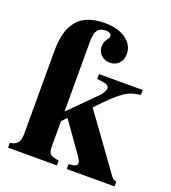

<svg xmlns="http://www.w3.org/2000/svg" viewBox="-128 -787 788 883"><g transform="rotate(20 266.5 -345.5)"><path d="M533 0V-24C522 -24 517 -27 508 -39L314 -307C414 -412 440 -429 503 -437V-461H289V-437L313 -434C339 -431 348 -424 348 -411C348 -402 338 -384 327 -373L199 -245V-589C199 -642 216 -660 250 -660C268 -660 279 -653 279 -641C279 -627 257 -619 257 -584C257 -553 283 -527 317 -527C354 -527 378 -554 378 -591C378 -650 321 -691 236 -691C172 -691 128 -673 101 -640C71 -604 60 -553 60 -486V-84C60 -45 45 -27 12 -24V0H251V-24C204 -31 199 -37 199 -84V-198L222 -222L317 -88C335 -63 341 -51 341 -43C341 -31 327 -25 299 -24V0Z"/></g></svg>

Font: XITS
Style: Bold
Weight: 700
Designer: MicroPress Inc., with final additions and corrections provided by Coen Hoffman, Elsevier (retired)
Version: Version 1.107